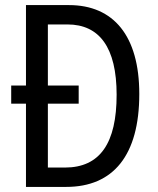

<svg xmlns="http://www.w3.org/2000/svg" viewBox="-20 -734 620 754"><path d="M251 -714H82V-398H24V-327H82V0H240C425 0 527 -124 527 -365C527 -593 426 -714 251 -714ZM245 -638C370 -638 438 -548 438 -362C438 -172 373 -76 235 -76H168V-327H289V-398H168V-638Z"/></svg>

Font: Noto Sans Condensed
Style: Regular
Weight: 400
Width: 3
Designer: Monotype Design Team
Foundry: Monotype Imaging Inc.
Version: Version 2.013